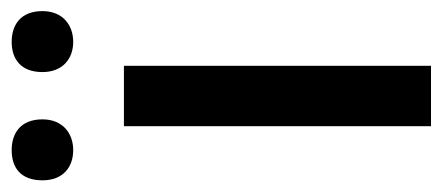

<svg xmlns="http://www.w3.org/2000/svg" viewBox="-252 -536 776 337"><g transform="rotate(-90 136.5 -368.0)"><path d="M-12 -682C-12 -646 11 -628 41 -628C70 -628 95 -646 95 -682C95 -721 70 -736 41 -736C11 -736 -12 -721 -12 -682ZM178 -682C178 -646 202 -628 231 -628C260 -628 285 -646 285 -682C285 -721 260 -736 231 -736C202 -736 178 -721 178 -682ZM189 0V-539H83V0Z"/></g></svg>

Font: Noto Sans Gunjala Gondi Medium
Style: Regular
Weight: 500
Designer: Ek Type
Foundry: Ek Type
Version: Version 1.004